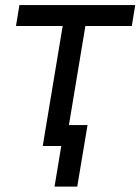

<svg xmlns="http://www.w3.org/2000/svg" viewBox="-20 -562 540 739"><path d="M144.5 0 221.2 -461.9H41.5L54.7 -542.5H500.5L487.3 -461.9H308.6L231.9 0ZM189.9 156.2 215.8 0H179.7L192.4 -80.6H316.9L277.3 156.2Z"/></svg>

Font: Inter 16pt
Style: Italic
Weight: 400
Italic angle: -9.3988°
Version: Version 4.001;git-66647c0bb